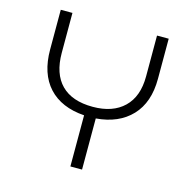

<svg xmlns="http://www.w3.org/2000/svg" viewBox="-105 -818 915 921"><g transform="rotate(15 352.5 -357.0)"><path d="M324 -254Q209 -262 147 -329.5Q85 -397 85 -517V-714H143V-516Q143 -412 196.5 -358Q250 -304 353 -304Q452 -304 507.5 -357.5Q563 -411 563 -511V-714H621V-515Q621 -397 557.5 -330Q494 -263 382 -254V0H324Z"/></g></svg>

Font: Noto Sans Georgian Light
Style: Regular
Weight: 300
Designer: Monotype Design team
Foundry: Monotype Imaging Inc.
Version: Version 1.000